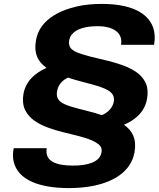

<svg xmlns="http://www.w3.org/2000/svg" viewBox="-20 -741 811 982"><path d="M218 -394C160 -368 112 -327 100 -261C95 -231 97 -205 106 -184C138 -108 237 -80 343 -55C395 -42 437 -32 471 -12C491 0 504 13 499 39C490 90 424 106 354 106C271 106 207 86 219 17H50C45 43 45 66 50 86C72 180 182 221 333 221C379 221 421 217 460 209C561 188 650 137 668 38C680 -31 657 -73 614 -103C673 -128 720 -169 732 -235C737 -264 736 -290 727 -312C696 -389 593 -416 486 -441C453 -448 426 -456 406 -462C363 -475 326 -488 334 -536C336 -545 339 -554 346 -563C371 -595 420 -607 480 -607C557 -607 610 -575 599 -512H768C774 -545 772 -575 763 -601C734 -681 640 -721 501 -721C455 -721 412 -717 373 -708C274 -685 181 -634 164 -535C152 -466 175 -424 218 -394ZM501 -152C456 -168 384 -183 343 -196C299 -210 263 -226 272 -275C278 -308 299 -331 328 -344C373 -328 444 -313 486 -299C528 -284 570 -268 562 -221C556 -188 531 -165 501 -152Z"/></svg>

Font: Asimov
Style: XWidIt
Weight: 500
Designer: Google
Version: Version 2.000980; 2014